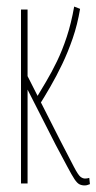

<svg xmlns="http://www.w3.org/2000/svg" viewBox="-20 -559 294 585"><path d="M238 6Q229 6 222 2.5Q215 -1 207 -13Q199 -25 185.5 -50.5Q172 -76 149 -119L64 -286V0H44V-530H64V-327L163 -132Q192 -76 205 -51Q218 -26 225 -20.5Q232 -15 239 -15Q242 -15 245.5 -15.5Q249 -16 252 -17L254 2Q251 3 247 4.5Q243 6 238 6ZM98 -236 88 -256Q103 -281 120 -309.5Q137 -338 153.5 -372Q170 -406 183.5 -447Q197 -488 206 -539L224 -532Q216 -484 201.5 -442Q187 -400 169.5 -363.5Q152 -327 133.5 -295Q115 -263 98 -236Z"/></svg>

Font: Georama ExtraCondensed Thin
Style: Regular
Weight: 100
Width: 2
Designer: Jean-Baptiste Levee
Foundry: Production Type
Version: Version 1.001